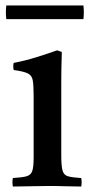

<svg xmlns="http://www.w3.org/2000/svg" viewBox="-20 -681 338 702"><path d="M277 1Q249 1 220 0Q191 -1 156 -1Q124 -1 90.5 0Q57 1 27 1Q24 -15 27 -30Q61 -32 77 -36.5Q93 -41 98 -56Q103 -71 103 -104V-328Q103 -367 100 -386Q97 -405 82 -412.5Q67 -420 30 -425Q27 -439 30 -451Q72 -459 112 -471.5Q152 -484 189 -497L206 -491Q205 -460 204.5 -433Q204 -406 204 -382V-114Q204 -75 208.5 -58Q213 -41 228.5 -36.5Q244 -32 277 -30Q280 -15 277 1ZM3 -661H285Q288 -636 285 -611H3Q0 -636 3 -661Z"/></svg>

Font: Tiro Devanagari Hindi
Style: Regular
Weight: 400
Designer: Devanagari: John Hudson & Fiona Ross. Latin: John Hudson.
Foundry: Tiro Typeworks Ltd.
Version: Version 1.52